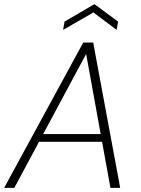

<svg xmlns="http://www.w3.org/2000/svg" viewBox="-30 -905 677 925"><path d="M-10 0 371 -700H419L549 0H502L385 -645L39 0ZM128 -222 148 -259H481L488 -222ZM274 -761 281 -801 425 -885 539 -801 532 -761 420 -845Z"/></svg>

Font: DM Sans 18pt ExtraLight
Style: Italic
Weight: 250
Italic angle: -10°
Designer: Colophon Foundry, Jonny Pinhorn
Foundry: Colophon Foundry
Version: Version 4.004;gftools[0.9.30]